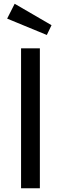

<svg xmlns="http://www.w3.org/2000/svg" viewBox="-20 -1001 324 1021"><path d="M58 -981 18 -902 229 -815 254 -867ZM192 -744H92V0H192Z"/></svg>

Font: Glow Sans SC Condensed Medium
Style: Regular
Weight: 600
Width: 3
Designer: Ryoko NISHIZUKA (kana, bopomofo & ideographs); Paul D. Hunt (Latin, Greek & Cyrillic); Sandoll Communications, Soo-young
Version: Version 0.93